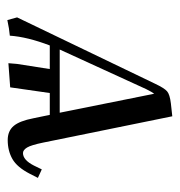

<svg xmlns="http://www.w3.org/2000/svg" viewBox="-3 -483 494 528"><g transform="rotate(90 244.0 -219.0)"><path d="M27.8 -19 210 -397.9Q222.2 -423.8 231 -431.4Q239.7 -439 264.2 -441.9L299.8 -445.8L372.1 -90.8Q378.9 -57.6 385.7 -46.4Q392.6 -35.2 400.9 -35.2Q419.9 -35.2 435.1 -64.9L445.8 -86.9L469.2 -76.2L458 -54.2Q439.9 -19 417.2 -6.1Q394.5 6.8 365.2 6.8Q340.3 6.8 326.4 -9.5Q312.5 -25.9 305.2 -64L295.9 -108.9H235.8L220.2 0L153.8 4.9L155.8 -19L169.9 -108.9H105Q81.5 -47.4 78.1 1Q60.1 2.4 35.2 7.8ZM116.2 -136.2H290L237.8 -396Q233.4 -390.6 225.1 -374Z"/></g></svg>

Font: Dihjauti
Style: Italic
Weight: 400
Italic angle: -9°
Designer: T. Christopher White
Version: Version 3.0.0